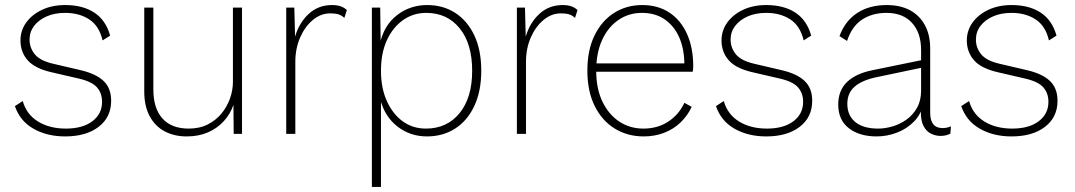

<svg xmlns="http://www.w3.org/2000/svg" viewBox="-20 -530 4256 760"><path d="M238 10Q166 10 112.5 -20.5Q59 -51 39 -110L70 -130Q85 -77 130.5 -49Q176 -21 241 -21Q307 -21 345.5 -50Q384 -79 384 -127Q384 -161 364 -184Q344 -207 292 -219L184 -244Q118 -259 89.5 -291.5Q61 -324 61 -370Q61 -409 83.5 -440.5Q106 -472 146 -491Q186 -510 238 -510Q308 -510 353.5 -480Q399 -450 416 -389L386 -370Q373 -427 333.5 -453Q294 -479 238 -479Q196 -479 164.5 -465Q133 -451 115 -427.5Q97 -404 97 -373Q97 -341 117.5 -315.5Q138 -290 189 -278L300 -252Q360 -238 390 -209.5Q420 -181 420 -131Q420 -66 370.5 -28Q321 10 238 10Z M719 10Q670 10 632 -10Q594 -30 572.5 -70Q551 -110 551 -168V-500H587V-176Q587 -101 623 -61Q659 -21 727 -21Q770 -21 802.5 -37.5Q835 -54 857 -81Q879 -108 890.5 -140.5Q902 -173 902 -206V-500H938V0H905L904 -115Q892 -79 866 -50.5Q840 -22 803 -6Q766 10 719 10Z M1113 0V-500H1145L1148 -385Q1164 -440 1202 -475Q1240 -510 1294 -510Q1314 -510 1328.5 -505Q1343 -500 1353 -490L1343 -459Q1334 -468 1322 -472.5Q1310 -477 1286 -477Q1250 -477 1218.5 -451Q1187 -425 1168 -381.5Q1149 -338 1149 -285V0Z M1452 210V-500H1485L1487 -352L1484 -358Q1500 -430 1551.5 -470Q1603 -510 1671 -510Q1734 -510 1782 -479Q1830 -448 1857.5 -390Q1885 -332 1885 -250Q1885 -169 1857.5 -110.5Q1830 -52 1781.5 -21Q1733 10 1670 10Q1604 10 1553.5 -29Q1503 -68 1485 -137L1488 -143V210ZM1666 -21Q1749 -21 1799 -82Q1849 -143 1849 -250Q1849 -357 1799.5 -418Q1750 -479 1667 -479Q1616 -479 1575.5 -450.5Q1535 -422 1511.5 -371Q1488 -320 1488 -250Q1488 -181 1511.5 -129.5Q1535 -78 1574.5 -49.5Q1614 -21 1666 -21Z M2026 0V-500H2058L2061 -385Q2077 -440 2115 -475Q2153 -510 2207 -510Q2227 -510 2241.5 -505Q2256 -500 2266 -490L2256 -459Q2247 -468 2235 -472.5Q2223 -477 2199 -477Q2163 -477 2131.5 -451Q2100 -425 2081 -381.5Q2062 -338 2062 -285V0Z M2528 10Q2464 10 2413.5 -21Q2363 -52 2334 -110.5Q2305 -169 2305 -250Q2305 -332 2333.5 -390Q2362 -448 2411 -479Q2460 -510 2522 -510Q2585 -510 2630 -480Q2675 -450 2699.5 -395.5Q2724 -341 2724 -268Q2724 -262 2723.5 -256.5Q2723 -251 2722 -246H2327V-279H2707L2689 -272Q2689 -335 2669 -381Q2649 -427 2611.5 -453Q2574 -479 2521 -479Q2469 -479 2428 -451Q2387 -423 2363.5 -372Q2340 -321 2340 -250Q2340 -179 2364.5 -128Q2389 -77 2431 -49Q2473 -21 2527 -21Q2583 -21 2625 -48.5Q2667 -76 2689 -123L2718 -107Q2701 -71 2673 -44.5Q2645 -18 2608 -4Q2571 10 2528 10Z M3013 10Q2941 10 2887.5 -20.5Q2834 -51 2814 -110L2845 -130Q2860 -77 2905.5 -49Q2951 -21 3016 -21Q3082 -21 3120.5 -50Q3159 -79 3159 -127Q3159 -161 3139 -184Q3119 -207 3067 -219L2959 -244Q2893 -259 2864.5 -291.5Q2836 -324 2836 -370Q2836 -409 2858.5 -440.5Q2881 -472 2921 -491Q2961 -510 3013 -510Q3083 -510 3128.5 -480Q3174 -450 3191 -389L3161 -370Q3148 -427 3108.5 -453Q3069 -479 3013 -479Q2971 -479 2939.5 -465Q2908 -451 2890 -427.5Q2872 -404 2872 -373Q2872 -341 2892.5 -315.5Q2913 -290 2964 -278L3075 -252Q3135 -238 3165 -209.5Q3195 -181 3195 -131Q3195 -66 3145.5 -28Q3096 10 3013 10Z M3626 -332Q3626 -400 3590 -439.5Q3554 -479 3489 -479Q3433 -479 3392.5 -452.5Q3352 -426 3333 -368L3303 -387Q3325 -447 3373 -478.5Q3421 -510 3490 -510Q3543 -510 3581 -490Q3619 -470 3640.5 -431.5Q3662 -393 3662 -337V-84Q3662 -23 3711 -23Q3721 -23 3729 -25Q3737 -27 3744 -30L3742 -1Q3736 2 3726.5 5Q3717 8 3703 8Q3684 8 3666 -0.5Q3648 -9 3636.5 -29.5Q3625 -50 3625 -87V-122L3636 -125Q3628 -80 3599 -50Q3570 -20 3530.5 -5Q3491 10 3450 10Q3382 10 3340 -22.5Q3298 -55 3298 -116Q3298 -172 3333 -205.5Q3368 -239 3433 -252L3633 -293V-263L3452 -225Q3393 -213 3363.5 -187.5Q3334 -162 3334 -119Q3334 -73 3365.5 -47Q3397 -21 3456 -21Q3483 -21 3512.5 -29.5Q3542 -38 3568 -56.5Q3594 -75 3610 -103.5Q3626 -132 3626 -171Z M3984 10Q3912 10 3858.5 -20.5Q3805 -51 3785 -110L3816 -130Q3831 -77 3876.5 -49Q3922 -21 3987 -21Q4053 -21 4091.5 -50Q4130 -79 4130 -127Q4130 -161 4110 -184Q4090 -207 4038 -219L3930 -244Q3864 -259 3835.5 -291.5Q3807 -324 3807 -370Q3807 -409 3829.5 -440.5Q3852 -472 3892 -491Q3932 -510 3984 -510Q4054 -510 4099.5 -480Q4145 -450 4162 -389L4132 -370Q4119 -427 4079.5 -453Q4040 -479 3984 -479Q3942 -479 3910.5 -465Q3879 -451 3861 -427.5Q3843 -404 3843 -373Q3843 -341 3863.5 -315.5Q3884 -290 3935 -278L4046 -252Q4106 -238 4136 -209.5Q4166 -181 4166 -131Q4166 -66 4116.5 -28Q4067 10 3984 10Z"/></svg>

Font: Kantumruy Pro ExtraLight
Style: Regular
Weight: 250
Version: Version 1.002